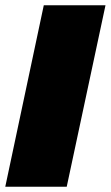

<svg xmlns="http://www.w3.org/2000/svg" viewBox="-25 -708 420 728"><path d="M-5 0 141 -688H375L228 0Z"/></svg>

Font: Saira Thin Black
Style: Italic
Weight: 900
Italic angle: -12°
Version: Version 1.101